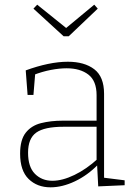

<svg xmlns="http://www.w3.org/2000/svg" viewBox="-20 -794 577 821"><path d="M425 -25 417 -35 513 -23V-2L400 3L395 -93L399 -90Q354 -44 300 -18.5Q246 7 196 7Q139 7 102.5 -28.5Q66 -64 66 -137Q66 -196 90 -226.5Q114 -257 155.5 -267.5Q197 -278 248 -278H400L393 -270V-387Q393 -448 358 -475Q323 -502 265 -502Q234 -502 197.5 -495Q161 -488 122 -473L131 -485L123 -388H98L90 -493Q139 -511 184.5 -520.5Q230 -530 270 -530Q341 -530 383 -498Q425 -466 425 -393ZM100 -141Q100 -80 129.5 -50.5Q159 -21 204 -21Q247 -21 298.5 -46Q350 -71 398 -115L393 -102V-259L400 -252H252Q170 -252 135 -227Q100 -202 100 -141ZM383 -774 398 -757 274 -639H252L123 -757L139 -774L272 -667H254Z"/></svg>

Font: Bitter Thin ExtraLight
Style: Regular
Weight: 250
Version: Version 2.002